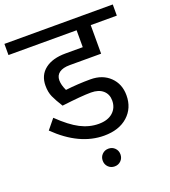

<svg xmlns="http://www.w3.org/2000/svg" viewBox="-175 -801 971 1099"><g transform="rotate(-20 310.0 -251.5)"><path d="M204 -385Q204 -357 221 -321Q297 -330 373 -330Q446 -330 491 -286.5Q536 -243 536 -174Q536 -96 482.5 -48Q429 0 338 0Q188 0 49 -136L98 -196Q166 -130 220.5 -102Q275 -74 332 -74Q387 -74 418 -101.5Q449 -129 449 -174Q449 -212 423 -235Q397 -258 350 -258Q294 -258 172 -243Q145 -286 132 -315Q119 -344 119 -383Q119 -447 164.5 -482.5Q210 -518 290 -518H395V-621H-20V-689H640V-621H481V-447H290Q248 -447 226 -431Q204 -415 204 -385ZM280 132Q280 109 295.5 93.5Q311 78 334 78Q357 78 372.5 93.5Q388 109 388 132Q388 155 372.5 170.5Q357 186 334 186Q311 186 295.5 170.5Q280 155 280 132Z"/></g></svg>

Font: Fira GO
Style: Regular
Weight: 400
Designer: Carrois Corporate
Foundry: Carrois Corporate GbR
Version: Version 0.300